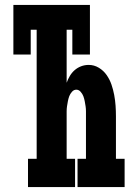

<svg xmlns="http://www.w3.org/2000/svg" viewBox="-20 -755 540 775"><path d="M93 0V-114H128V-635H104V-535H34V-735H343V-535H272V-635H249V-421Q254 -435 262 -448.5Q270 -462 281.5 -472Q293 -482 307.5 -487.5Q322 -493 338 -493Q360 -493 379 -481.5Q398 -470 410.5 -452Q423 -434 430 -413.5Q437 -393 441 -371.5Q445 -350 446.5 -328.5Q448 -307 448 -285V-114H483V0H293V-114H327V-285Q327 -295 327 -305.5Q327 -316 325.5 -326Q324 -336 322 -346.5Q320 -357 316.5 -366.5Q313 -376 305.5 -384.5Q298 -393 288 -393Q278 -393 270.5 -384.5Q263 -376 259.5 -366.5Q256 -357 254 -346.5Q252 -336 250.5 -326Q249 -316 249 -305.5Q249 -295 249 -285V-114H283V0Z"/></svg>

Font: Iosevka Slab Heavy
Style: Regular
Weight: 900
Monospace: yes
Designer: Belleve Invis
Foundry: Belleve Invis
Version: Version 11.1.0; ttfautohint (v1.8.3)